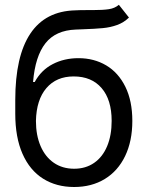

<svg xmlns="http://www.w3.org/2000/svg" viewBox="-20 -749 601 780"><path d="M313.5 -629.9 288.1 -628.9Q206.1 -626 164.6 -573.2Q123 -520.5 114.3 -416H121.1Q147.5 -464.4 194.1 -488.5Q240.7 -512.7 298.8 -512.7Q361.8 -512.7 411.4 -483.4Q460.9 -454.1 489.3 -396.5Q517.6 -338.9 517.6 -257.8Q517.6 -175.8 488.3 -115Q459 -54.2 405.5 -21.7Q352.1 10.7 281.2 10.7Q209 10.7 155 -23.2Q101.1 -57.1 71.5 -124Q42 -190.9 42 -287.1V-342.8Q42 -521 103.3 -612.5Q164.6 -704.1 286.1 -707Q301.8 -708 330.1 -708H355.5Q398.4 -708 422.4 -711.7Q446.3 -715.3 462.9 -729.5L503.9 -677.7Q482.9 -657.2 455.8 -647.5Q428.7 -637.7 398.2 -634.8Q367.7 -631.8 313.5 -629.9ZM433.6 -257.8Q433.6 -343.8 392.8 -391.1Q352.1 -438.5 279.3 -438.5Q209 -438.5 168.5 -391.1Q127.9 -343.8 126 -257.8Q126 -199.7 144.8 -155.8Q163.6 -111.8 198.7 -87.6Q233.9 -63.5 281.2 -63.5Q328.1 -63.5 362.5 -87.4Q397 -111.3 415.3 -155.3Q433.6 -199.2 433.6 -257.8Z"/></svg>

Font: Pretendard GOV
Style: Regular
Weight: 400
Designer: Base glyphs from Inter by Rasmus Andersson; Hangeul glyphs from Noto Sans CJK(Source Han Sans) by Jang Soo-young and Kan
Foundry: Kil Hyung-jin
Version: Version 1.309